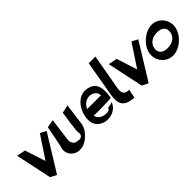

<svg xmlns="http://www.w3.org/2000/svg" viewBox="137 -1919 2965 2965"><g transform="rotate(-45 1619.5 -437.0)"><path d="M105 -645 231 -51 332 0 699 -594 601 -645 358 -277 249 -617Z M674 -243C646 -123 742 -15 868 -24C993 -23 1136 -163 1157 -283L1205 -645L1074 -617C1071 -599 1012 -229 1031 -229C1040 -164 999 -129 928 -146C854 -146 823 -217 835 -283L883 -645L752 -621C750 -611 681 -243 674 -243Z M1276 -319C1243 -132 1379 -50 1488 -50C1663 -50 1719 -176 1724 -203C1721 -188 1604 -173 1619 -173C1624 -149 1579 -125 1530 -134C1460 -134 1387 -178 1379 -250C1365 -239 1759 -247 1761 -256C1799 -473 1756 -608 1555 -617C1433 -617 1310 -510 1276 -319ZM1380 -390C1412 -464 1473 -509 1546 -509C1638 -508 1687 -439 1679 -390Z M1897 -874 1796 -289C1767 -118 1803 -10 2021 0L2050 -142C1981 -144 1917 -160 1940 -289L2043 -874Z M2106 -645 2232 -51 2333 0 2700 -594 2602 -645 2359 -277 2250 -617Z M2670 -322C2644 -174 2752 -35 2902 -35C3053 -34 3209 -174 3235 -322C3262 -468 3153 -608 3003 -608C2855 -607 2696 -469 2670 -322ZM2778 -322C2794 -413 2876 -466 2978 -466C3081 -466 3143 -413 3127 -322C3112 -229 3030 -176 2927 -176C2825 -175 2762 -229 2778 -322Z"/></g></svg>

Font: Ember
Style: Ita
Weight: 400
Designer: Stig
Foundry: Cannot Into Space Fonts
Version: Version 0.127